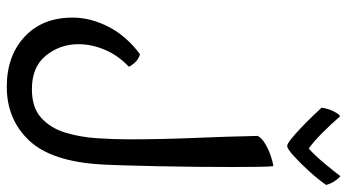

<svg xmlns="http://www.w3.org/2000/svg" viewBox="-242 -526 994 549"><g transform="rotate(90 254.5 -252.0)"><path d="M228.5 225.1Q140.6 225.1 85.7 174.3Q30.8 123.5 30.8 37.1Q30.8 -15.1 57.4 -66.4Q84 -117.7 135.7 -155.8Q158.2 -149.4 171.4 -124Q138.7 -93.3 122.6 -54.7Q106.4 -16.1 106.9 21.5Q107.4 74.2 139.9 113.8Q172.4 153.3 235.4 153.3Q288.1 153.3 317.4 126.7Q346.7 100.1 359.6 57.9Q372.6 15.6 375.7 -32.7Q378.9 -81.1 378.9 -124.5Q378.9 -215.8 375 -307.9Q371.1 -399.9 369.1 -492.2Q375 -503.9 390.9 -513.4Q406.7 -522.9 425 -529.3Q443.4 -535.6 455.6 -537.1Q457 -528.3 457.5 -495.4Q458 -462.4 458 -419.4Q458 -371.6 457.5 -316.4Q457 -261.2 455.8 -208.3Q454.6 -155.3 453.4 -112.3Q452.1 -69.3 450.7 -45.4Q442.4 97.7 382.1 161.4Q321.8 225.1 228.5 225.1ZM397.9 -576.7Q392.1 -576.7 377.4 -588.4Q362.8 -600.1 345.5 -616.7Q328.1 -633.3 312.5 -649.4Q296.9 -665.5 288.6 -674.8Q290.5 -692.9 298.8 -709.2Q307.1 -725.6 313 -728Q335 -702.6 360.1 -677.5Q385.3 -652.3 405.3 -638.2Q424.8 -655.8 448.2 -683.8Q471.7 -711.9 483.9 -728.5Q488.8 -726.1 497.1 -714.4Q505.4 -702.6 509.3 -688Q494.1 -666 470.7 -640.1Q447.3 -614.3 426.5 -595.5Q405.8 -576.7 397.9 -576.7Z"/></g></svg>

Font: Harmattan Medium
Style: Regular
Weight: 500
Designer: George W. Nuss III and SIL International
Foundry: SIL International
Version: Version 4.000